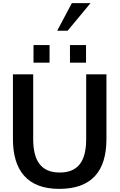

<svg xmlns="http://www.w3.org/2000/svg" viewBox="-20 -1199 767 1232"><path d="M63 -307C63 -107 154 13 360 13C565 13 663 -97 663 -307V-722H533V-307C533 -168 484 -92 363 -92C244 -92 193 -167 193 -307V-722H63ZM195 -797H298V-910H195ZM429 -797H532V-910H429ZM561 -1179H441L347 -1002H414Z"/></svg>

Font: Perun SemiBold
Style: Regular
Weight: 600
Foundry: Copyright (c) Stefan Peev, Context Ltd, 2016
Version: Version 1.089